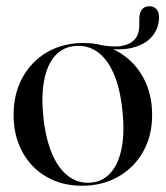

<svg xmlns="http://www.w3.org/2000/svg" viewBox="-20 -584 530 614"><path d="M488.5 -528.5Q488.5 -494.5 466.8 -468Q445 -441.5 402.2 -431Q359.5 -420.5 296.5 -433Q294.5 -433.5 293.5 -434.2Q292.5 -435 292.5 -437Q292.5 -439.5 293.5 -440.5Q294.5 -441.5 297 -441Q341.5 -432 369.8 -437.2Q398 -442.5 411.8 -459.2Q425.5 -476 425.5 -502V-523.5Q425.5 -543 433.8 -553.5Q442 -564 457.5 -564Q472 -564 480.2 -554.8Q488.5 -545.5 488.5 -528.5ZM247 -446.5Q310.5 -446.5 360 -417.2Q409.5 -388 438 -336.2Q466.5 -284.5 466.5 -216.5Q466.5 -149.5 437.5 -98.5Q408.5 -47.5 358 -18.8Q307.5 10 242 10Q178 10 128.8 -18.5Q79.5 -47 51.5 -98.2Q23.5 -149.5 23.5 -216.5Q23.5 -284 51.8 -335.8Q80 -387.5 130.5 -417Q181 -446.5 247 -446.5ZM270.5 0Q308 -3 333.2 -30.8Q358.5 -58.5 368.8 -109Q379 -159.5 371.5 -230.5Q364 -302.5 343.2 -349.5Q322.5 -396.5 291 -418.5Q259.5 -440.5 220 -437Q180.5 -433.5 155.5 -405Q130.5 -376.5 121 -326Q111.5 -275.5 119 -206Q127 -136 148 -88.8Q169 -41.5 200.8 -19Q232.5 3.5 270.5 0Z"/></svg>

Font: Fraunces 96pt
Style: Regular
Weight: 400
Version: Version 1.000;[b76b70a41]